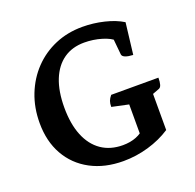

<svg xmlns="http://www.w3.org/2000/svg" viewBox="-119 -778 926 913"><g transform="rotate(-20 344.0 -321.5)"><path d="M355.8 12Q261.4 12 190.5 -26Q119.6 -64 80.8 -132.8Q42 -201.5 42 -294Q42 -372 67.9 -437.7Q93.8 -503.5 140.4 -552.2Q187 -601 250.2 -628Q313.5 -655 388.6 -655Q444.1 -655 498 -642Q552 -629.1 590 -605.5L571.1 -446.6Q546.2 -447.7 532 -453.4Q517.8 -459 516.4 -468.9L508 -555.7L520.6 -536.8Q501.3 -556.4 459.1 -569.1Q417 -581.8 371.4 -581.8Q310.5 -581.8 267.2 -551.5Q223.9 -521.1 200.6 -463.4Q177.4 -405.6 177.4 -323.5Q177.4 -240.1 201.4 -181.2Q225.3 -122.4 270.5 -91.2Q315.7 -60.1 379 -60.1Q455 -60.1 498.3 -107.4L472.6 -57.4V-261.7L490.2 -228.3L388.2 -250.1Q388.2 -267.7 392.4 -279.3Q396.6 -290.9 407.6 -304.2H646.6Q646.6 -281.9 642.8 -269.4Q639.1 -256.8 630.6 -253.3L570.9 -230.7L596.2 -265V-57.5Q545.9 -24.5 483.1 -6.2Q420.4 12 355.8 12Z"/></g></svg>

Font: Pitagon Serif
Style: Regular
Weight: 400
Designer: Travis Tran
Foundry: Pitagon
Version: Version 1.000;gftools[0.9.26]